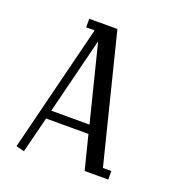

<svg xmlns="http://www.w3.org/2000/svg" viewBox="-102 -592 614 680"><g transform="rotate(20 205.0 -252.0)"><path d="M32.2 0 151.9 -480H120.1V-512.2H226.1L346.2 -32.2H377.9V0H289.1L256.8 -127.9H97.2L63 7.8ZM105 -160.2H249L176.8 -448.2Z"/></g></svg>

Font: Gawaa
Style: Regular
Weight: 400
Designer: T. Christopher White
Version: Version 1.0